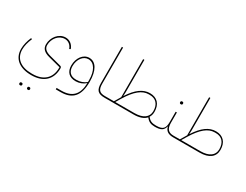

<svg xmlns="http://www.w3.org/2000/svg" viewBox="-106 -1496 3445 2694"><g transform="rotate(30 1616.5 -149.5)"><path d="M418 441H422C434 441 443 434 443 419C443 404 434 397 422 397H418C406 397 397 404 397 419C397 434 406 441 418 441ZM292 441H296C308 441 317 434 317 419C317 404 308 397 296 397H292C280 397 271 404 271 419C271 434 280 441 292 441ZM357 240C551 240 666 134 666 -45C666 -66 660 -74 642 -79L456 -128C377 -149 341 -184 341 -239C341 -341 416 -437 515 -437C571 -437 616 -402 636 -344L656 -354C632 -421 580 -460 515 -460C405 -460 321 -353 321 -239C321 -171 362 -129 451 -106L646 -55V-45C646 120 542 217 365 217H349C173 217 69 133 69 -10C69 -66 85 -133 115 -202L97 -210C68 -143 50 -72 50 -10C50 147 164 240 357 240Z M756 240H832C1027 240 1116 137 1116 -89C1116 -271 1052 -379 945 -379C847 -379 776 -280 776 -160C776 -57 833 3 938 3C996 3 1054 -19 1093 -55H1096C1092 127 1008 217 832 217H756ZM945 -20H931C844 -20 796 -70 796 -160C796 -271 860 -356 943 -356C1039 -356 1096 -254 1096 -109V-75C1055 -40 999 -20 945 -20Z M1410 0H1451L1461 -10V-23H1401C1312 -23 1281 -57 1281 -156V-740H1261V-156C1261 -40 1298 0 1410 0Z M2220 0 2230 -10V-23H2220C2160 -23 2125 -39 2088 -85C2105 -111 2114 -142 2114 -179C2114 -302 2046 -375 1930 -375C1820 -375 1723 -305 1625 -154L1623 -155L1626 -210V-740H1606V-124C1603 -120 1601 -116 1599 -112L1546 -23H1461L1451 -13V0H1877C1970 0 2038 -24 2077 -69C2115 -18 2154 0 2220 0ZM1877 -23H1571L1569 -26L1615 -102C1719 -274 1816 -352 1920 -352H1940C2038 -352 2095 -288 2095 -179C2095 -81 2018 -23 1877 -23Z M2378 -456H2382C2394 -456 2403 -463 2403 -478C2403 -493 2394 -500 2382 -500H2378C2366 -500 2357 -493 2357 -478C2357 -463 2366 -456 2378 -456ZM2220 0C2316 0 2360 -25 2376 -94H2379C2394 -30 2439 0 2520 0L2530 -10V-23H2510C2428 -23 2390 -66 2390 -161V-329H2370V-161C2370 -58 2336 -23 2234 -23H2230L2220 -13Z M2695 -210V-740H2675V-124C2672 -120 2670 -116 2668 -112L2615 -23H2530L2520 -13V0H2946C3099 0 3183 -66 3183 -179C3183 -302 3115 -375 2999 -375C2889 -375 2792 -305 2694 -154L2692 -155ZM2946 -23H2640L2638 -26L2684 -102C2788 -274 2885 -352 2989 -352H3009C3107 -352 3164 -288 3164 -179C3164 -81 3087 -23 2946 -23Z"/></g></svg>

Font: IBM Plex Arabic Thin
Style: Regular
Weight: 100
Designer: Mike Abbink, Paul van der Laan, Pieter van Rosmalen, Wael Morcos, Khajak Apelian
Foundry: Bold Monday
Version: Version 1.0